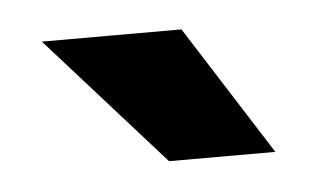

<svg xmlns="http://www.w3.org/2000/svg" viewBox="-28 -786 390 224"><g transform="rotate(-5 167.5 -674.0)"><path d="M190.4 -750 287.1 -598.1H162.6L26.9 -750Z"/></g></svg>

Font: Vazirmatn RD ExtraBold
Style: Regular
Weight: 800
Designer: Saber Rastikerdar
Foundry: Saber Rastikerdar
Version: Version 32.102